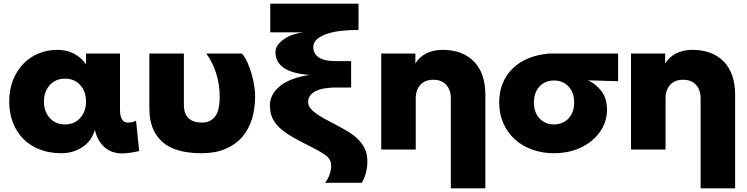

<svg xmlns="http://www.w3.org/2000/svg" viewBox="-20 -760 4047 1040"><path d="M30 -210Q30 -273 50 -324.5Q70 -376 105 -413Q140 -450 188 -470Q236 -490 292 -490Q342 -490 381.5 -469Q421 -448 446 -411V-470H630V-166Q630 -96 673 -96Q685 -96 695.5 -98.5Q706 -101 717 -106L734 58Q714 63 687.5 67Q661 71 642 71Q582 71 544 35.5Q506 0 494 -57Q476 5 425.5 37.5Q375 70 312 70Q248 70 196 50Q144 30 107 -7Q70 -44 50 -95.5Q30 -147 30 -210ZM218 -210Q218 -156 249.5 -121Q281 -86 332 -86Q383 -86 414.5 -121Q446 -156 446 -210Q446 -264 414.5 -299Q383 -334 332 -334Q281 -334 249.5 -299Q218 -264 218 -210Z M789 -470H976V-192Q976 -144 1001 -120Q1026 -96 1073 -96Q1120 -96 1145 -128.5Q1170 -161 1170 -236Q1170 -303 1150.5 -364Q1131 -425 1097 -470H1291Q1308 -449 1321 -420Q1334 -391 1343 -359Q1352 -327 1357 -295.5Q1362 -264 1362 -239Q1362 -171 1344.5 -114.5Q1327 -58 1291 -17Q1255 24 1200.5 47Q1146 70 1073 70Q926 70 857.5 7Q789 -56 789 -172Z M1442 -189Q1442 -250 1497.5 -294.5Q1553 -339 1657 -354Q1559 -362 1515.5 -393.5Q1472 -425 1472 -478Q1472 -499 1485.5 -517Q1499 -535 1520.5 -549.5Q1542 -564 1569.5 -573Q1597 -582 1624 -585H1444V-740H1922V-598Q1877 -598 1833.5 -593.5Q1790 -589 1755 -578Q1720 -567 1698.5 -549Q1677 -531 1677 -504Q1677 -470 1706 -449.5Q1735 -429 1800 -429H1882V-286H1800Q1768 -286 1740 -281.5Q1712 -277 1692 -267.5Q1672 -258 1660.5 -243Q1649 -228 1649 -208Q1649 -190 1660.5 -175Q1672 -160 1692 -145.5Q1712 -131 1739 -116Q1766 -101 1798 -85Q1838 -64 1869.5 -44.5Q1901 -25 1923.5 -1.5Q1946 22 1958 50Q1970 78 1970 115Q1970 129 1968 145Q1966 161 1962 176.5Q1958 192 1952 206Q1946 220 1939 230H1741Q1757 209 1765.5 184.5Q1774 160 1774 137Q1774 106 1750.5 86.5Q1727 67 1680 43Q1622 14 1577.5 -10.5Q1533 -35 1503 -60.5Q1473 -86 1457.5 -116.5Q1442 -147 1442 -189Z M2422 260V-228Q2422 -273 2397 -300.5Q2372 -328 2327 -328Q2282 -328 2257 -300.5Q2232 -273 2232 -228V50H2045V-470H2230V-416Q2250 -450 2288 -470Q2326 -490 2377 -490Q2485 -490 2547 -427Q2609 -364 2609 -245V260Z M2684 -205Q2684 -264 2704 -311Q2724 -358 2759.5 -391.5Q2795 -425 2843 -444.5Q2891 -464 2948 -469V-470H3328V-320L3166 -325Q3211 -303 3239.5 -264Q3268 -225 3268 -165Q3268 -117 3247 -74.5Q3226 -32 3187.5 0.5Q3149 33 3096.5 51.5Q3044 70 2981 70Q2918 70 2863.5 50.5Q2809 31 2769.5 -4.5Q2730 -40 2707 -91Q2684 -142 2684 -205ZM2872 -205Q2872 -151 2902.5 -118.5Q2933 -86 2981 -86Q3029 -86 3059.5 -118.5Q3090 -151 3090 -205Q3090 -259 3059.5 -291.5Q3029 -324 2981 -324Q2933 -324 2902.5 -291.5Q2872 -259 2872 -205Z M3775 260V-228Q3775 -273 3750 -300.5Q3725 -328 3680 -328Q3635 -328 3610 -300.5Q3585 -273 3585 -228V50H3398V-470H3583V-416Q3603 -450 3641 -470Q3679 -490 3730 -490Q3838 -490 3900 -427Q3962 -364 3962 -245V260Z"/></svg>

Font: OA Gothic ExtraBold
Style: Regular
Weight: 800
Designer: Choi Chi-young, Lee Jaesang, Lee Juhyun, Han Dohee
Foundry: DDUNGSANG CORP.
Version: Version 1.000;Build 20210203